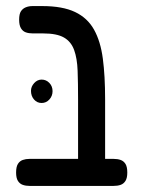

<svg xmlns="http://www.w3.org/2000/svg" viewBox="-20 -602 464 632"><path d="M282 10Q264 10 254.5 5Q245 0 241 -9Q237 -18 237 -28V-274Q237 -328 235.5 -369Q234 -410 224 -437.5Q214 -465 190.5 -478.5Q167 -492 122 -492H88Q75 -492 65 -495.5Q55 -499 49 -509Q43 -519 43 -537Q43 -556 49 -565Q55 -574 65 -578Q75 -582 87 -582H119Q186 -582 227 -562.5Q268 -543 289.5 -504.5Q311 -466 318.5 -409Q326 -352 326 -276V-35Q326 -22 323 -12Q320 -2 310 4Q300 10 282 10ZM78 10Q65 10 55 6.5Q45 3 39 -6.5Q33 -16 33 -34Q33 -53 39 -62.5Q45 -72 55 -75.5Q65 -79 77 -79H354Q367 -79 377 -75.5Q387 -72 393 -62.5Q399 -53 399 -34Q399 -16 393 -6.5Q387 3 377 6.5Q367 10 353 10ZM117 -263Q102 -263 92 -274.5Q82 -286 82 -303Q82 -317 92.5 -328.5Q103 -340 117 -340Q132 -340 142.5 -329Q153 -318 153 -302Q153 -286 142.5 -274.5Q132 -263 117 -263Z"/></svg>

Font: Fredoka Condensed
Style: Regular
Weight: 400
Width: 3
Designer: Ben Nathan
Foundry: Milena B. Brandão, Ben Nathan
Version: Version 2.001